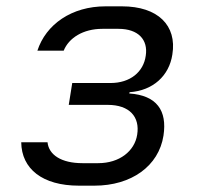

<svg xmlns="http://www.w3.org/2000/svg" viewBox="-20 -578 640 606"><path d="M229 8H278C395 8 481 -54 496 -150C508 -229 475 -277 388 -283L389 -287C463 -292 514 -339 524 -406C539 -498 478 -558 365 -558H313C206 -558 125 -501 98 -418H181C197 -458 242 -487 303 -487H354C416 -487 448 -453 440 -402C433 -351 391 -316 329 -316H208L197 -247H320C389 -247 422 -209 413 -153C405 -101 357 -63 290 -63H240C174 -63 134 -89 130 -129H47C48 -45 114 8 229 8Z"/></svg>

Font: JetBrains Mono Light
Style: Italic
Weight: 336
Italic angle: -9°
Monospace: yes
Designer: Philipp Nurullin, Konstantin Bulenkov
Foundry: JetBrains
Version: Version 2.305